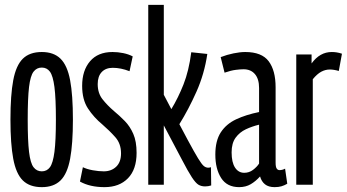

<svg xmlns="http://www.w3.org/2000/svg" viewBox="-20 -760 1427 790"><path d="M23 -268Q23 -369 34.5 -430Q46 -491 74 -518.5Q102 -546 152 -546Q201 -546 229 -518.5Q257 -491 268.5 -430Q280 -369 280 -268Q280 -168 268.5 -106.5Q257 -45 229 -17.5Q201 10 152 10Q102 10 74 -17.5Q46 -45 34.5 -106.5Q23 -168 23 -268ZM94 -268Q94 -181 99.5 -135Q105 -89 118 -72Q131 -55 152 -55Q173 -55 185.5 -72Q198 -89 204 -135Q210 -181 210 -268Q210 -356 204 -402Q198 -448 185.5 -465Q173 -482 152 -482Q131 -482 118 -465Q105 -448 99.5 -402Q94 -356 94 -268Z M309 -13 321 -72Q337 -64 361.5 -59.5Q386 -55 407 -55Q438 -55 458 -74Q478 -93 478 -129Q478 -169 454.5 -195.5Q431 -222 401 -248Q366 -277 342 -313.5Q318 -350 318 -407Q318 -470 350.5 -508Q383 -546 443 -546Q465 -546 487 -541.5Q509 -537 526 -528L513 -467Q477 -481 444 -481Q415 -481 398.5 -463.5Q382 -446 382 -414Q382 -377 401.5 -352Q421 -327 449 -303Q472 -284 493.5 -262Q515 -240 528.5 -209Q542 -178 542 -131Q542 -63 506.5 -26.5Q471 10 410 10Q350 10 309 -13Z M824 7Q808 7 796.5 0Q785 -7 769.5 -30.5Q754 -54 728 -104L654 -244V0H590V-740H654V-370L685 -311Q713 -357 735 -412.5Q757 -468 767 -545L833 -538Q821 -456 788.5 -383Q756 -310 718 -249L752 -185Q780 -133 795 -108.5Q810 -84 818.5 -77Q827 -70 837 -70Q839 -70 842 -70.5Q845 -71 848 -72L849 3Q837 7 824 7Z M866 -124Q866 -181 888.5 -215.5Q911 -250 951.5 -269Q992 -288 1046 -299V-398Q1046 -435 1029 -455Q1012 -475 982 -475Q969 -475 949.5 -472.5Q930 -470 904 -461L888 -525Q914 -535 941 -540.5Q968 -546 989 -546Q1057 -546 1085.5 -508Q1114 -470 1114 -401V-91Q1114 -73 1118.5 -66.5Q1123 -60 1130 -60Q1142 -60 1153 -66L1162 -4Q1150 3 1138 6.5Q1126 10 1110 10Q1085 10 1070.5 -1.5Q1056 -13 1050 -34Q1032 -14 1011.5 -2Q991 10 964 10Q914 10 890 -27.5Q866 -65 866 -124ZM933 -133Q933 -92 947 -70.5Q961 -49 985 -49Q1005 -49 1021 -61Q1037 -73 1046 -87V-247Q1017 -240 991.5 -228Q966 -216 949.5 -193.5Q933 -171 933 -133Z M1262 -536V-499Q1296 -546 1345 -546Q1355 -546 1365 -544.5Q1375 -543 1387 -539L1374 -468Q1364 -471 1354.5 -472.5Q1345 -474 1337 -474Q1319 -474 1302 -465Q1285 -456 1267 -434V0H1199V-536Z"/></svg>

Font: Georama ExtraCondensed
Style: Regular
Weight: 400
Width: 2
Designer: Jean-Baptiste Levee
Foundry: Production Type
Version: Version 1.000